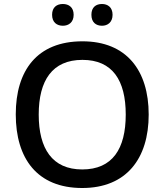

<svg xmlns="http://www.w3.org/2000/svg" viewBox="-20 -932 824 962"><path d="M241 -858C241 -820 265 -803 295 -803C324 -803 349 -820 349 -858C349 -896 324 -912 295 -912C265 -912 241 -896 241 -858ZM438 -858C438 -820 461 -803 491 -803C519 -803 544 -820 544 -858C544 -896 519 -912 491 -912C461 -912 438 -896 438 -858ZM725 -358C725 -580 613 -725 393 -725C166 -725 59 -579 59 -359C59 -138 166 10 392 10C613 10 725 -137 725 -358ZM174 -358C174 -529 242 -632 393 -632C544 -632 610 -529 610 -358C610 -187 544 -83 392 -83C242 -83 174 -187 174 -358Z"/></svg>

Font: Noto Sans Georgian Medium
Style: Regular
Weight: 500
Designer: Monotype Design Team, Akaki Razmadze
Foundry: Google LLC
Version: Version 2.005